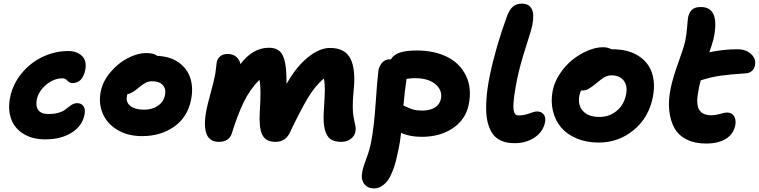

<svg xmlns="http://www.w3.org/2000/svg" viewBox="-20 -780 4193 1061"><path d="M231.9 -9.8Q157.2 -9.8 107.7 -41.5Q58.1 -73.2 40.5 -125.7Q22.9 -178.2 36.1 -243.2Q51.3 -316.4 99.9 -375.2Q148.4 -434.1 216.3 -466.1Q284.2 -498 357.9 -498Q404.8 -498 432.9 -470.9Q460.9 -443.8 451.2 -394Q436.5 -320.8 379.9 -320.8Q365.2 -320.8 353 -334Q340.8 -347.2 326.2 -347.2Q276.4 -347.2 234.4 -311Q192.4 -274.9 183.1 -229Q176.3 -192.4 191.9 -171.1Q207.5 -149.9 249 -149.9Q277.8 -149.9 300.3 -156Q322.8 -162.1 335.7 -170.9Q348.6 -179.7 359.4 -188.7Q370.1 -197.8 381.6 -203.9Q393.1 -210 405.8 -210Q429.2 -210 441.2 -193.4Q453.1 -176.8 446.8 -145Q434.1 -83 375.2 -46.4Q316.4 -9.8 231.9 -9.8Z M764.6 -27.8Q686 -27.8 628.7 -62.3Q571.3 -96.7 547.6 -152.8Q523.9 -209 536.6 -273.9Q547.9 -331.1 590.3 -381.1Q632.8 -431.2 686.5 -459Q740.2 -486.8 788.6 -486.8Q830.1 -486.8 849.6 -471.2Q921.4 -468.3 968.8 -433.8Q1016.1 -399.4 1032.5 -345.9Q1048.8 -292.5 1035.6 -228Q1016.6 -132.3 942.4 -80.1Q868.2 -27.8 764.6 -27.8ZM681.6 -249Q674.3 -215.3 700.2 -194.6Q726.1 -173.8 776.9 -173.8Q821.3 -173.8 852.8 -195.6Q884.3 -217.3 891.6 -253.9Q898.9 -289.1 879.4 -310.1Q859.9 -331.1 820.8 -331.1Q800.8 -331.1 783.7 -322Q766.6 -313 741.7 -292Q709 -263.7 684.6 -259.8Q681.6 -253.9 681.6 -249Z M1188.5 3.9Q1160.2 3.9 1142.1 -10.5Q1124 -24.9 1117.9 -50.3Q1111.8 -75.7 1112.5 -105.7Q1113.3 -135.7 1120.6 -171.9Q1126.5 -201.7 1143.3 -263.4Q1160.2 -325.2 1166.5 -356Q1170.4 -372.1 1173.1 -398.7Q1175.8 -425.3 1177.7 -436Q1180.7 -455.6 1196.8 -468.8Q1212.9 -481.9 1236.8 -481.9Q1267.6 -481.9 1285.6 -466.1Q1303.7 -450.2 1308.6 -425.8Q1377 -516.1 1465.8 -516.1Q1519 -516.1 1539.6 -479Q1560.1 -441.9 1562.5 -365.2Q1563.5 -347.2 1563.5 -315.9Q1615.7 -409.7 1680.4 -462.4Q1745.1 -515.1 1803.7 -515.1Q1886.7 -515.1 1917 -455.3Q1947.3 -395.5 1933.6 -272Q1929.2 -226.6 1929.4 -190.7Q1929.7 -154.8 1933.1 -137.5Q1936.5 -120.1 1939.9 -102.8Q1943.4 -85.4 1945.1 -77.1Q1946.8 -68.8 1943.8 -51.8Q1939.9 -28.8 1918.7 -12.5Q1897.5 3.9 1864.7 3.9Q1828.1 3.9 1806.4 -11.2Q1784.7 -26.4 1774.9 -64.7Q1765.1 -103 1769.5 -168Q1774.9 -251 1775.1 -285.4Q1775.4 -319.8 1769.5 -346.2Q1719.2 -302.7 1679.7 -236.1Q1640.1 -169.4 1583.5 -50.8Q1559.6 3.9 1502.4 3.9Q1447.8 3.9 1429 -35.9Q1410.2 -75.7 1415.5 -162.1Q1424.3 -293.9 1413.6 -338.9Q1360.4 -285.6 1326.4 -214.8Q1292.5 -144 1261.7 -44.9Q1247.6 3.9 1188.5 3.9Z M2045.4 261.2Q2012.7 261.2 1992.9 236.6Q1973.1 211.9 1982.4 167Q1987.3 141.6 2004.6 95.9Q2022 50.3 2030.3 7.8Q2046.9 -75.7 2055.7 -207.3Q2064.5 -338.9 2071.3 -391.1Q2075.7 -415.5 2091.8 -433.8Q2107.9 -452.1 2134.3 -452.1Q2138.2 -452.1 2139.2 -451.2Q2155.8 -478.5 2190.4 -489.7Q2225.1 -501 2283.2 -501Q2378.9 -501 2450 -466.1Q2521 -431.2 2554.7 -362.3Q2588.4 -293.5 2570.3 -202.1Q2553.2 -119.1 2482.4 -71.5Q2411.6 -23.9 2310.5 -23.9Q2244.1 -23.9 2196.3 -45.9Q2191.4 4.4 2182.1 45.9Q2174.8 82 2167.7 109.6Q2160.6 137.2 2148.9 167Q2137.2 196.8 2123.3 216.3Q2109.4 235.8 2089.4 248.5Q2069.3 261.2 2045.4 261.2ZM2272.5 -348.1Q2254.9 -348.1 2226.6 -344.2Q2216.3 -276.4 2209.5 -196.8Q2213.4 -195.3 2224.6 -189.9Q2235.8 -184.6 2242.4 -181.9Q2249 -179.2 2260.7 -175.5Q2272.5 -171.9 2285.4 -170.4Q2298.3 -168.9 2313.5 -168.9Q2355 -168.9 2382.6 -185.5Q2410.2 -202.1 2416.5 -233.9Q2425.8 -281.2 2386.2 -314.7Q2346.7 -348.1 2272.5 -348.1Z M2825.2 11.2Q2803.2 11.2 2784.9 8.3Q2766.6 5.4 2746.1 -4.4Q2725.6 -14.2 2710.9 -30Q2696.3 -45.9 2684.6 -74Q2672.9 -102.1 2668.7 -139.9Q2664.6 -177.7 2668.2 -233.2Q2671.9 -288.6 2685.5 -356.9Q2718.8 -519 2783.2 -694.8Q2796.9 -729 2815.7 -744.4Q2834.5 -759.8 2863.3 -759.8Q2945.3 -759.8 2921.4 -640.1Q2916.5 -614.7 2885.3 -518.3Q2854 -421.9 2836.4 -336.9Q2826.2 -285.2 2821.5 -248.3Q2816.9 -211.4 2816.9 -191.2Q2816.9 -170.9 2821.5 -159.4Q2826.2 -147.9 2831.8 -145Q2837.4 -142.1 2846.2 -142.1Q2876 -142.1 2904.5 -153.1Q2933.1 -164.1 2947.3 -164.1Q2971.2 -164.1 2984.1 -148.2Q2997.1 -132.3 2992.2 -106Q2981.9 -52.2 2934.6 -20.5Q2887.2 11.2 2825.2 11.2Z M3288.1 7.8Q3220.7 7.8 3166.7 -14.9Q3112.8 -37.6 3080.3 -76.2Q3047.9 -114.7 3035.4 -167.2Q3022.9 -219.7 3034.2 -278.8Q3043.9 -327.1 3074 -372.6Q3104 -418 3143.3 -449.5Q3182.6 -481 3227.5 -500Q3272.5 -519 3312.5 -519Q3337.9 -519 3359.4 -507.8H3363.3Q3449.2 -507.8 3505.6 -472.9Q3562 -438 3582.3 -378.4Q3602.5 -318.8 3587.4 -242.2Q3564.5 -128.9 3481 -60.5Q3397.5 7.8 3288.1 7.8ZM3182.1 -254.9Q3171.4 -199.2 3201.4 -166.5Q3231.4 -133.8 3293.5 -133.8Q3347.7 -133.8 3387.9 -167.5Q3428.2 -201.2 3439.5 -256.8Q3449.2 -305.2 3426.8 -334.5Q3404.3 -363.8 3357.4 -363.8Q3343.3 -363.8 3329.1 -357.4Q3314.9 -351.1 3305.4 -344Q3295.9 -336.9 3275.4 -319.8Q3246.6 -296.4 3231.2 -288.1Q3215.8 -279.8 3194.3 -279.8H3190.4Q3183.6 -261.7 3182.1 -254.9Z M3882.8 13.2Q3818.8 13.2 3773.9 -9.5Q3729 -32.2 3706.5 -73Q3684.1 -113.8 3678.2 -170.7Q3672.4 -227.5 3687 -295.9Q3699.7 -355 3728 -432.6Q3756.3 -510.3 3766.1 -550.8Q3773.9 -586.9 3777.1 -629.9Q3780.3 -672.9 3783.2 -688Q3789.1 -713.4 3804.9 -727.3Q3820.8 -741.2 3853 -741.2Q3960.9 -741.2 3922.9 -564Q3911.6 -523.4 3899.9 -491.2Q3978.5 -507.8 4054.2 -507.8Q4102.5 -507.8 4130.6 -481.4Q4158.7 -455.1 4151.9 -418.9Q4148.9 -401.4 4136 -388.9Q4123 -376.5 4104 -375Q4014.6 -369.1 3961.2 -361.6Q3907.7 -354 3852.1 -335.9Q3842.3 -296.9 3840.8 -286.1Q3824.7 -209 3842.3 -176Q3859.9 -143.1 3911.1 -143.1Q3933.6 -143.1 3959.5 -150.6Q3985.4 -158.2 3997.1 -158.2Q4024.4 -158.2 4036.6 -137.9Q4048.8 -117.7 4043 -86.9Q4033.2 -38.6 3991 -12.7Q3948.7 13.2 3882.8 13.2Z"/></svg>

Font: Shantell Sans Irregular
Style: Bold Italic
Weight: 700
Italic angle: -11.31°
Designer: Stephen Nixon, Anya Danilova, Shantell Martin
Foundry: Arrow Type
Version: Version 1.006;[9816181b4]